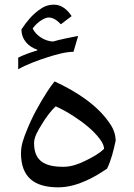

<svg xmlns="http://www.w3.org/2000/svg" viewBox="-20 -797 574 823"><path d="M126 -184C126 -211 145 -241 158 -262C174 -289 197 -322 219 -341C244 -330 269 -316 294 -300C337 -272 380 -239 408 -201C420 -185 426 -171 426 -159C406 -139 375 -122 346 -108C320 -95 287 -82 252 -82C171 -82 126 -107 126 -184ZM229 6C275 6 317 -8 350 -23C382 -37 413 -57 439 -74C457 -112 466 -149 476 -195C475 -219 468 -242 452 -266C398 -347 307 -405 214 -448C203 -435 192 -419 181 -402C149 -352 117 -295 94 -236C82 -206 70 -176 70 -140C70 -38 127 6 229 6ZM120 -675C131 -690 144 -702 157 -710C170 -718 180 -722 188 -722C210 -722 226 -708 241 -693L287 -728C272 -751 247 -777 212 -777C184 -777 166 -768 147 -754C117 -732 96 -707 72 -671C72 -626 103 -596 140 -584V-581C110 -572 82 -562 58 -550V-500C92 -520 144 -539 185 -552C217 -562 260 -575 295 -575L315 -643C282 -637 239 -628 207 -619C168 -621 133 -647 120 -675Z"/></svg>

Font: Iranian Serif 
Style: Regular
Weight: 400
Designer: Hooman Mehr, Hadi Navid in Neviseh Pardaz Co. Ltd. (http://nevisa.com)
Foundry: http://font-store.ir
Version: 5.0.2 build 3/9/1393